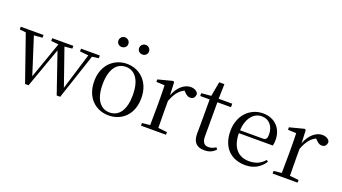

<svg xmlns="http://www.w3.org/2000/svg" viewBox="-66 -1334 3399 1911"><g transform="rotate(20 1633.0 -378.5)"><path d="M633 -487 724 -478 606 -92 471 -479 552 -487V-516H328V-487L407 -479L271 -92L147 -480L236 -487V-516H-5V-487L61 -480L230 5H267L419 -420L565 5H602L763 -478L832 -487V-516H633Z M1116 15C1249 15 1366 -77 1366 -258C1366 -438 1245 -531 1116 -531C988 -531 867 -437 867 -258C867 -78 984 15 1116 15ZM1116 -16C1017 -16 956 -101 956 -257C956 -413 1017 -499 1116 -499C1215 -499 1276 -413 1276 -257C1276 -101 1215 -16 1116 -16ZM1007 -670C1035 -670 1060 -689 1060 -720C1060 -751 1035 -772 1007 -772C979 -772 955 -751 955 -720C955 -689 979 -670 1007 -670ZM1227 -670C1254 -670 1279 -689 1279 -720C1279 -751 1254 -772 1227 -772C1199 -772 1174 -751 1174 -720C1174 -689 1199 -670 1227 -670Z M1539 0H1721V-28L1626 -38L1624 -229V-322C1654 -403 1691 -451 1744 -476L1753 -467C1776 -443 1793 -429 1819 -429C1854 -429 1870 -451 1871 -486C1861 -515 1829 -531 1791 -531C1724 -531 1657 -473 1624 -382L1618 -520L1605 -528L1451 -488V-462L1539 -458C1541 -408 1542 -358 1542 -289V-229L1540 -37L1456 -28V0Z M2131 15C2183 15 2222 -3 2250 -37L2235 -54C2208 -38 2189 -29 2159 -29C2115 -29 2091 -56 2091 -118V-479H2235V-516H2091L2095 -672H2040L2012 -518L1909 -509V-479H2009V-207C2009 -171 2008 -150 2008 -118C2008 -28 2047 15 2131 15Z M2565 15C2655 15 2722 -26 2766 -94L2750 -108C2709 -60 2658 -35 2587 -35C2477 -35 2399 -104 2397 -263H2757C2762 -279 2764 -299 2764 -323C2764 -441 2687 -531 2557 -531C2424 -531 2310 -425 2310 -257C2310 -76 2417 15 2565 15ZM2398 -294C2405 -424 2472 -499 2555 -499C2636 -499 2684 -437 2684 -352C2684 -312 2674 -294 2639 -294Z M2933 0H3115V-28L3020 -38L3018 -229V-322C3048 -403 3085 -451 3138 -476L3147 -467C3170 -443 3187 -429 3213 -429C3248 -429 3264 -451 3265 -486C3255 -515 3223 -531 3185 -531C3118 -531 3051 -473 3018 -382L3012 -520L2999 -528L2845 -488V-462L2933 -458C2935 -408 2936 -358 2936 -289V-229L2934 -37L2850 -28V0Z"/></g></svg>

Font: Source Han Serif CN
Style: Regular
Weight: 400
Designer: Ryoko NISHIZUKA 西塚涼子 (kana & ideographs); Frank Grießhammer (Latin, Greek & Cyrillic); Wenlong ZHANG 张文龙 (bopomofo); San
Foundry: Adobe
Version: Version 2.003;hotconv 1.1.1;makeotfexe 2.6.0